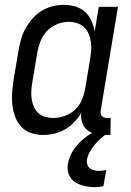

<svg xmlns="http://www.w3.org/2000/svg" viewBox="-20 -548 540 791"><path d="M158 8Q132 8 108 0Q84 -8 67.5 -26Q51 -44 42.5 -67Q34 -90 31 -115.5Q28 -141 30 -167Q32 -193 36 -219L56 -339Q60 -362 66.5 -385.5Q73 -409 85 -430.5Q97 -452 113.5 -471Q130 -490 151 -503Q172 -516 196 -522Q220 -528 243 -528Q268 -528 291 -521Q314 -514 330.5 -499Q347 -484 356.5 -462.5Q366 -441 370 -418L387 -520H466L395 -93Q394 -86 395 -80Q396 -74 399.5 -70Q403 -66 408.5 -64Q414 -62 421 -62H436L435 8H409Q389 8 370 3Q351 -2 337.5 -14Q324 -26 318 -44.5Q312 -63 315 -83Q303 -63 286 -45Q269 -27 248 -15Q227 -3 204 2.5Q181 8 158 8ZM200 -62Q223 -62 247 -70.5Q271 -79 289.5 -96.5Q308 -114 317.5 -137Q327 -160 331 -183L351 -303Q354 -321 355.5 -339Q357 -357 354.5 -374.5Q352 -392 345.5 -408Q339 -424 327 -435.5Q315 -447 298 -452.5Q281 -458 263 -458Q239 -458 214.5 -448Q190 -438 172.5 -419Q155 -400 146 -376Q137 -352 133 -328L113 -208Q110 -191 109 -173.5Q108 -156 110.5 -139.5Q113 -123 119.5 -108Q126 -93 138 -82Q150 -71 166.5 -66.5Q183 -62 200 -62ZM369 223Q354 223 340 220.5Q326 218 312.5 213.5Q299 209 287.5 201Q276 193 269 181.5Q262 170 259.5 155.5Q257 141 260 126Q265 97 282 71Q299 45 323 25Q347 5 374.5 -8.5Q402 -22 431 -30L426 0Q410 9 396 21.5Q382 34 370.5 48Q359 62 350 78Q341 94 338 111Q337 121 340 130.5Q343 140 350.5 145.5Q358 151 367.5 153.5Q377 156 388 156Q395 156 402.5 155Q410 154 418 152L406 219Q397 221 387.5 222Q378 223 369 223Z"/></svg>

Font: Iosevka Curly
Style: Italic
Weight: 400
Italic angle: -9°
Monospace: yes
Designer: Belleve Invis
Foundry: Belleve Invis
Version: Version 22.1.2; ttfautohint (v1.8.4)